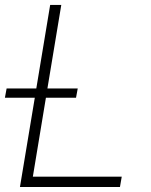

<svg xmlns="http://www.w3.org/2000/svg" viewBox="-20 -747 603 767"><path d="M-0.4 -356.5 6.4 -393.5H125L180.4 -727.3H224.8L169.4 -393.5H290.5L283.7 -356.5H163.4L111.2 -41.2H466.3L459.2 0H59.7L119 -356.5Z"/></svg>

Font: Inter P Extra Light
Style: Italic
Weight: 200
Italic angle: 9.39999°
Designer: Rasmus Andersson
Foundry: rsms
Version: Version 3.018;git-588b23468